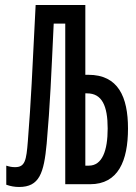

<svg xmlns="http://www.w3.org/2000/svg" viewBox="-20 -734 540 765"><path d="M56 11C137 11 155 -44 166 -162C180 -321 184 -431 194 -640H240V0H339C451 0 490 -93 490 -222C490 -348 451 -436 332 -436H320V-714H122C108 -437 104 -335 91 -172C85 -95 80 -68 40 -68C27 -68 18 -70 5 -74V2C22 8 38 11 56 11ZM320 -74V-362H327C386 -362 409 -313 409 -222C409 -133 387 -74 334 -74Z"/></svg>

Font: Noto Sans Mono ExtraCondensed
Style: Regular
Weight: 400
Width: 2
Designer: Monotype Design Team
Foundry: Monotype Imaging Inc.
Version: Version 2.014